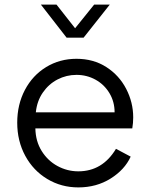

<svg xmlns="http://www.w3.org/2000/svg" viewBox="-20 -804 655 836"><path d="M55 -270Q55 -349 88.5 -412.5Q122 -476 181 -512Q240 -548 313 -548Q387 -548 443 -512Q499 -476 529.5 -417Q560 -358 560 -293Q560 -268 556 -245H134Q135 -189 161.5 -146.5Q188 -104 230.5 -81Q273 -58 321 -58Q426 -58 485 -156L549 -122Q523 -65 461.5 -26.5Q400 12 321 12Q247 12 186 -24.5Q125 -61 90 -125.5Q55 -190 55 -270ZM479 -315Q479 -361 456.5 -398.5Q434 -436 396 -457Q358 -478 313 -478Q269 -478 230.5 -458Q192 -438 166.5 -401Q141 -364 136 -315ZM158 -784H226L307 -681L390 -784H458L344 -640H270Z"/></svg>

Font: Eudoxus Sans
Style: Regular
Weight: 400
Designer: Stijn de Vries
Foundry: tokotype
Version: Version 2.005